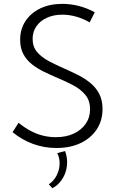

<svg xmlns="http://www.w3.org/2000/svg" viewBox="-20 -767 618 1014"><path d="M46.4 -68.8 78.1 -118.7Q108.9 -93.3 140.9 -76.2Q172.9 -59.1 206.5 -50.8Q240.2 -42.5 274.9 -42.5Q328.6 -42.5 369.1 -61.3Q409.7 -80.1 432.6 -113.3Q455.6 -146.5 455.6 -189.9Q455.6 -236.3 430.4 -266.4Q405.3 -296.4 365.7 -317.1Q326.2 -337.9 281.7 -356.4Q246.1 -371.6 211.4 -388.4Q176.8 -405.3 148.4 -427.7Q120.1 -450.2 103.3 -481.4Q86.4 -512.7 86.4 -557.1Q86.4 -613.3 114.7 -656Q143.1 -698.7 193.1 -722.7Q243.2 -746.6 309.1 -746.6Q353 -746.6 396.7 -735.4Q440.4 -724.1 480.5 -702.1L453.6 -648.9Q419.4 -668.5 382.6 -679Q345.7 -689.5 309.6 -689.5Q263.2 -689.5 227.8 -673.3Q192.4 -657.2 172.4 -628.4Q152.3 -599.6 152.3 -561.5Q152.3 -520 176 -492.2Q199.7 -464.4 237.5 -444.3Q275.4 -424.3 317.9 -405.8Q354.5 -389.6 390.6 -371.6Q426.8 -353.5 456.3 -329.6Q485.8 -305.7 503.7 -272Q521.5 -238.3 521.5 -190.9Q521.5 -129.9 490.7 -83.5Q460 -37.1 405.3 -11.2Q350.6 14.6 277.8 14.6Q214.4 14.6 156 -6.3Q97.7 -27.3 46.4 -68.8ZM256.8 227.1 237.8 206.5Q265.1 188 280 157.7Q294.9 127.4 294.9 95.7Q294.9 65.4 282.2 41.5L323.7 30.8Q334.5 60.1 334.5 89.8Q334.5 133.8 313.5 170.9Q292.5 208 256.8 227.1Z"/></svg>

Font: Kumbh Sans Light
Style: Regular
Weight: 300
Version: Version 1.004